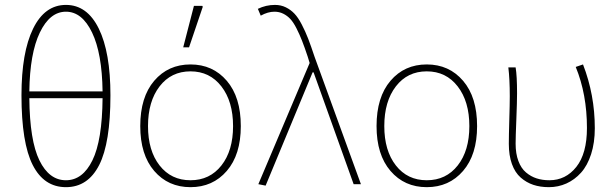

<svg xmlns="http://www.w3.org/2000/svg" viewBox="-20 -754 2519 786"><path d="M67.9 -363.8Q67.9 -539.6 115.5 -636.7Q163.1 -733.9 250 -733.9Q336.9 -733.9 384.5 -636.7Q432.1 -539.6 432.1 -363.8Q432.1 -168.9 386 -78.4Q339.8 12.2 250 12.2Q160.2 12.2 114 -78.4Q67.9 -168.9 67.9 -363.8ZM100.1 -379.9H399.9Q397.9 -535.6 356.9 -620.8Q315.9 -706.1 250 -706.1Q184.1 -706.1 143.1 -620.8Q102.1 -535.6 100.1 -379.9ZM250 -16.1Q318.4 -16.1 358.4 -97.7Q398.4 -179.2 399.9 -352.1H100.1Q101.6 -178.7 141.4 -97.4Q181.2 -16.1 250 -16.1Z M554.2 -237.8Q554.2 -356.4 611.3 -423.3Q668.5 -490.2 759.8 -490.2Q851.1 -490.2 908.4 -423.3Q965.8 -356.4 965.8 -237.8Q965.8 -120.6 908.4 -54.2Q851.1 12.2 759.8 12.2Q668.5 12.2 611.3 -54.2Q554.2 -120.6 554.2 -237.8ZM585.9 -237.8Q585.9 -137.2 633.3 -76.7Q680.7 -16.1 759.8 -16.1Q838.9 -16.1 886.5 -76.7Q934.1 -137.2 934.1 -237.8Q934.1 -338.4 886.5 -400.1Q838.9 -461.9 759.8 -461.9Q680.7 -461.9 633.3 -400.4Q585.9 -338.9 585.9 -237.8ZM730 -560.1 773.9 -730H808.1L810.1 -726.1L753.9 -560.1Z M1067.4 5.9 1037.6 0 1247.6 -496.1 1239.7 -522Q1226.6 -561.5 1216.3 -587.6Q1206.1 -613.8 1193.6 -638.2Q1181.2 -662.6 1168.5 -676.3Q1155.8 -689.9 1139.4 -698Q1123 -706.1 1103.5 -706.1Q1076.7 -706.1 1047.4 -689.9L1035.6 -717.8Q1068.8 -733.9 1105.5 -733.9Q1129.9 -733.9 1149.9 -724.1Q1169.9 -714.4 1185.3 -698.2Q1200.7 -682.1 1215.3 -653.8Q1230 -625.5 1241.5 -595.9Q1252.9 -566.4 1267.6 -522L1457.5 0H1427.7L1263.7 -458H1259.8Z M1521.5 -237.8Q1521.5 -356.4 1578.6 -423.3Q1635.7 -490.2 1727.1 -490.2Q1818.4 -490.2 1875.7 -423.3Q1933.1 -356.4 1933.1 -237.8Q1933.1 -120.6 1875.7 -54.2Q1818.4 12.2 1727.1 12.2Q1635.7 12.2 1578.6 -54.2Q1521.5 -120.6 1521.5 -237.8ZM1553.2 -237.8Q1553.2 -137.2 1600.6 -76.7Q1647.9 -16.1 1727.1 -16.1Q1806.2 -16.1 1853.8 -76.7Q1901.4 -137.2 1901.4 -237.8Q1901.4 -338.4 1853.8 -400.1Q1806.2 -461.9 1727.1 -461.9Q1647.9 -461.9 1600.6 -400.4Q1553.2 -338.9 1553.2 -237.8Z M2227.1 12.2Q2191.9 12.2 2163.3 2.7Q2134.8 -6.8 2111.6 -27.1Q2088.4 -47.4 2075.7 -82.5Q2063 -117.7 2063 -165Q2063 -197.3 2064.9 -262.2Q2066.9 -327.1 2066.9 -359.9Q2066.9 -430.2 2061 -478H2090.8Q2096.7 -443.8 2096.7 -372.1Q2096.7 -337.9 2093.8 -265.4Q2090.8 -192.9 2090.8 -166Q2090.8 -125 2102.1 -95Q2113.3 -64.9 2133.3 -48.1Q2153.3 -31.2 2177 -23.7Q2200.7 -16.1 2229 -16.1Q2295.9 -16.1 2339.4 -70.8Q2382.8 -125.5 2382.8 -230Q2382.8 -368.2 2336.9 -480L2366.7 -490.2Q2415 -365.7 2415 -229Q2415 -169.9 2399.9 -123Q2384.8 -76.2 2358.6 -47.1Q2332.5 -18.1 2298.8 -2.9Q2265.1 12.2 2227.1 12.2Z"/></svg>

Font: Source Sans 3 ExtraLight
Style: Regular
Weight: 200
Designer: Paul D. Hunt
Foundry: Adobe
Version: Version 3.052;hotconv 1.1.0;makeotfexe 2.6.0